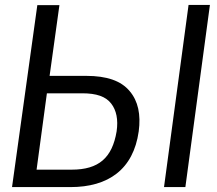

<svg xmlns="http://www.w3.org/2000/svg" viewBox="-20 -762 884 782"><path d="M29 0H267C420 0 523 -71 545 -227C554 -295 543 -350 508 -391C473 -433 415 -453 331 -453H182L222 -741H132ZM315 -382C373 -382 411 -369 433 -340C454 -313 462 -275 455 -227C437 -119 382 -71 272 -71H129L171 -382ZM648 0H735L835 -742H748Z"/></svg>

Font: Cheyenne Sans
Style: Italic
Weight: 400
Italic angle: -8.13011°
Designer: The Public Sans project authors (U.S. Web Design System), Libre Franklin designed by Pablo Impallari and Rodrigo Fuenzal
Foundry: The Cheyenne Sans Project Authors
Version: Version 2.007